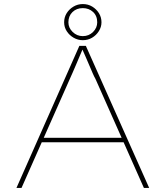

<svg xmlns="http://www.w3.org/2000/svg" viewBox="-20 -926 815 946"><path d="M61 0 371 -700H403L715 0H689L450 -538Q444 -548 436.5 -565.5Q429 -583 420 -604Q411 -625 401.5 -647Q392 -669 383 -689L389 -688Q382 -672 373.5 -651.5Q365 -631 355.5 -609Q346 -587 338 -568.5Q330 -550 324 -537L86 0ZM173 -225 182 -247H595L604 -225ZM388 -728Q364 -728 343 -740Q322 -752 309 -772Q296 -792 296 -816Q296 -841 308.5 -861Q321 -881 342 -893.5Q363 -906 388 -906Q414 -906 434.5 -893.5Q455 -881 467.5 -861Q480 -841 480 -816Q480 -793 467 -772.5Q454 -752 433.5 -740Q413 -728 388 -728ZM388 -748Q418 -748 438.5 -768.5Q459 -789 459 -816Q459 -848 438.5 -867Q418 -886 388 -886Q357 -886 337 -866.5Q317 -847 317 -816Q317 -789 338 -768.5Q359 -748 388 -748Z"/></svg>

Font: Lexend Giga Thin
Style: Regular
Weight: 250
Version: Version 1.007